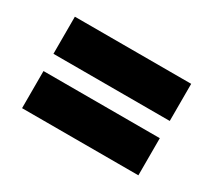

<svg xmlns="http://www.w3.org/2000/svg" viewBox="-73 -604 632 569"><g transform="rotate(30 243.0 -319.5)"><path d="M44 -349V-476H442V-349ZM44 -163V-290H442V-163Z"/></g></svg>

Font: Bricolage Grotesque 48pt Bricolage Grotesque 48pt Regular
Style: Bold
Weight: 700
Designer: Mathieu Triay
Foundry: Atelier Triay
Version: Version 1.000; ttfautohint (v1.8.4.7-5d5b);gftools[0.9.32]